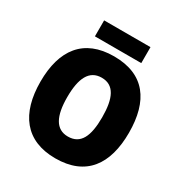

<svg xmlns="http://www.w3.org/2000/svg" viewBox="-203 -1038 1138 1198"><g transform="rotate(30 366.0 -439.0)"><path d="M534 -888H200V-773H534ZM685 -358C685 -587 587 -725 367 -725C149 -725 47 -587 47 -359C47 -130 150 10 366 10C586 10 685 -130 685 -358ZM240 -358C240 -494 277 -571 367 -571C456 -571 492 -495 492 -358C492 -221 457 -147 366 -147C278 -147 240 -223 240 -358Z"/></g></svg>

Font: Noto Sans Devanagari SemiCondensed Black
Style: Regular
Weight: 900
Width: 4
Designer: Jelle Bosma - Monotype Design Team
Foundry: Monotype Imaging Inc.
Version: Version 2.004